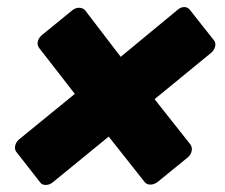

<svg xmlns="http://www.w3.org/2000/svg" viewBox="-20 -572 638 544"><path d="M94 -55 26 -142Q21 -149 23 -159Q25 -169 34 -177L192 -306L91 -436Q85 -444 87 -454Q89 -464 98 -472L185 -543Q194 -550 204 -550Q214 -550 221 -543L322 -411L483 -544Q492 -552 502 -552Q512 -552 518 -544L586 -458Q592 -451 589.5 -440.5Q587 -430 579 -423L418 -291L520 -162Q525 -154 523 -144Q521 -134 512 -126L426 -56Q416 -49 406 -49Q396 -49 390 -56L288 -185L129 -55Q120 -48 109.5 -48Q99 -48 94 -55Z"/></svg>

Font: Rubik
Style: Bold Italic
Weight: 700
Italic angle: -12°
Designer: Hubert and Fischer
Foundry: Hubert and Fischer
Version: Version 2.300;gftools[0.9.30]